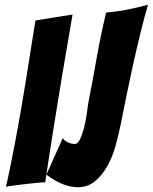

<svg xmlns="http://www.w3.org/2000/svg" viewBox="-20 -786 642 807"><path d="M5 -1Q15 -44 25.5 -96.5Q36 -149 47 -206.5Q58 -264 68 -323Q78 -382 87 -437Q108 -565 129 -700L285 -725Q262 -591 240 -462Q231 -407 221.5 -348Q212 -289 202.5 -231Q193 -173 185 -118.5Q177 -64 170 -20Q161 -20 134.5 -17.5Q108 -15 80 -11.5Q52 -8 29.5 -5Q7 -2 5 -1ZM307 1Q279 1 246.5 -11Q214 -23 175 -52L244 -206Q249 -196 263.5 -188.5Q278 -181 295 -181Q307 -181 316.5 -201Q326 -221 333 -247.5Q340 -274 344 -302Q348 -330 350 -347Q369 -444 386 -540.5Q403 -637 426 -733Q471 -737 514.5 -745.5Q558 -754 602 -766Q587 -715 571 -650Q555 -585 540 -517Q525 -449 511.5 -383.5Q498 -318 488 -266Q479 -222 466 -174.5Q453 -127 431.5 -88.5Q410 -50 379.5 -24.5Q349 1 307 1Z"/></svg>

Font: Bangers
Style: Regular
Weight: 400
Designer: vernon adams
Foundry: Vernon Adams
Version: Version 2.000